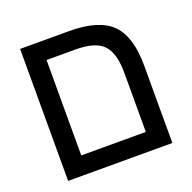

<svg xmlns="http://www.w3.org/2000/svg" viewBox="-110 -709 820 819"><g transform="rotate(-20 300.0 -299.5)"><path d="M537.1 0H64V-599.1H286.1Q420.9 -599.1 479 -541.5Q537.1 -483.9 537.1 -351.1ZM153.8 -516.1V-83H446.8V-352.1Q446.8 -440.9 410.9 -478.5Q375 -516.1 285.2 -516.1Z"/></g></svg>

Font: Cousine
Style: Regular
Weight: 400
Monospace: yes
Designer: Steve Matteson
Foundry: Monotype Imaging Inc.
Version: Version 1.21